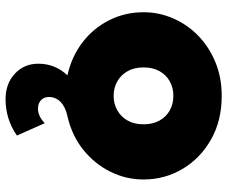

<svg xmlns="http://www.w3.org/2000/svg" viewBox="-82 -492 800 675"><g transform="rotate(90 317.5 -155.0)"><path d="M329.5 225Q275 225 239.8 192.5Q204.5 160 204.5 109.5Q204.5 79.5 215 53.8Q225.5 28 245.5 7.5Q178.5 -7.5 128.5 -46.2Q78.5 -85 51 -140.5Q23.5 -196 23.5 -260Q23.5 -314 44.8 -363.5Q66 -413 105.2 -451.5Q144.5 -490 198.5 -512.5Q252.5 -535 317.5 -535Q404.5 -535 470.8 -497.5Q537 -460 574.2 -397.5Q611.5 -335 611.5 -260Q611.5 -198.5 584 -143.2Q556.5 -88 507 -48.2Q457.5 -8.5 390.5 7Q357 14 339.2 31.2Q321.5 48.5 321.5 72.5Q321.5 90 332.8 100.5Q344 111 362.5 111Q376 111 389.5 104.5Q403 98 413.5 87L457 185Q429.5 204.5 396.8 214.8Q364 225 329.5 225ZM317.5 -155Q345.5 -155 368.2 -167.8Q391 -180.5 404.2 -204Q417.5 -227.5 417.5 -260Q417.5 -292.5 404.5 -316Q391.5 -339.5 368.8 -352.2Q346 -365 317.5 -365Q289 -365 266.2 -352.2Q243.5 -339.5 230.5 -316Q217.5 -292.5 217.5 -260Q217.5 -227.5 230.8 -204Q244 -180.5 266.8 -167.8Q289.5 -155 317.5 -155Z"/></g></svg>

Font: Geologica Cursive Black
Style: Regular
Weight: 900
Designer: Sindre Bremnes, Frode Helland
Foundry: Monokrom Skriftforlag AS
Version: Version 1.010;gftools[0.9.28]